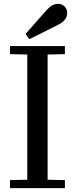

<svg xmlns="http://www.w3.org/2000/svg" viewBox="-20 -980 390 1000"><path d="M32 -42 122 -44V-696L32 -698V-740H318V-698L228 -696V-44L318 -42V0H32ZM133 -776 113 -803 224 -929Q252 -960 282 -960Q303 -960 316.5 -946Q330 -932 330 -912Q330 -874 281 -850Z"/></svg>

Font: Minipax
Style: Regular
Weight: 400
Designer: Raphaël Ronot, Igor Stepanchenko (Cyrillic)
Foundry: steppetype
Version: Version 1.002